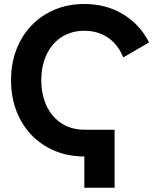

<svg xmlns="http://www.w3.org/2000/svg" viewBox="-20 -755 785 942"><path d="M542.2 -118.6H393.8V166.2H542.2ZM393.8 12.7V-118.6Q344.9 -118.6 306 -136.5Q267 -154.4 239.4 -187Q211.7 -219.5 197.2 -263.9Q182.6 -308.2 182.6 -361.3Q182.6 -414.5 197.2 -458.8Q211.7 -503.1 239.4 -535.7Q267 -568.3 306 -586.2Q344.9 -604.1 393.8 -604.1Q440.1 -604.1 477.3 -588.1Q514.6 -572.1 541.9 -542.7Q569.2 -513.3 584.6 -473.2L711.2 -546.9Q667.7 -633.6 584.9 -684.5Q502.1 -735.4 393.8 -735.4Q314.5 -735.4 248.5 -707.8Q182.6 -680.2 134.5 -630Q86.4 -579.8 60.3 -511.4Q34.2 -443.1 34.2 -361.3Q34.2 -279.6 60.3 -211.2Q86.4 -142.9 134.5 -92.7Q182.6 -42.5 248.5 -14.9Q314.5 12.7 393.8 12.7Z"/></svg>

Font: Giphurs SC
Style: Regular
Weight: 400
Version: Version 0.920